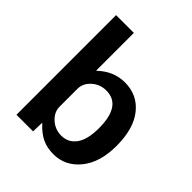

<svg xmlns="http://www.w3.org/2000/svg" viewBox="-208 -881 1022 1022"><g transform="rotate(45 303.0 -370.0)"><path d="M208 -750V-466.8H210Q276.4 -530.3 361.3 -530.3Q455.1 -530.3 511.7 -459.5Q568.4 -388.7 568.4 -259.8Q568.4 -134.8 509.3 -62.5Q450.2 9.8 361.3 9.8Q313.5 9.8 276.4 -7.8Q239.3 -25.4 203.1 -65.4H201.2L199.2 0H74.2V-750ZM435.5 -259.8Q435.5 -429.7 321.3 -429.7Q274.4 -429.7 240.2 -398.9Q206.1 -368.2 206.1 -328.1V-192.4Q206.1 -152.3 240.2 -121.1Q274.4 -89.8 321.3 -89.8Q374 -89.8 404.8 -132.3Q435.5 -174.8 435.5 -259.8Z"/></g></svg>

Font: Mgen+ 1c bold
Style: Bold
Weight: 700
Designer: [Source Han Sans]
Ryoko NISHIZUKA  (kana & ideographs); Paul D. Hunt (Latin, Greek & Cyrillic); Wenlong ZHANG  (bopomofo
Version: Version 1.059.20150602